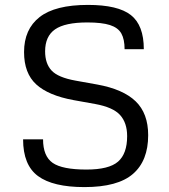

<svg xmlns="http://www.w3.org/2000/svg" viewBox="-20 -741 682 775"><path d="M73.2 -178.7H153.8Q153.8 -110.8 192.4 -83.7Q231 -56.6 329.1 -56.6Q419.9 -56.6 456.5 -88.6Q493.2 -120.6 493.2 -191.4Q493.2 -245.1 464.8 -276.6Q436.5 -308.1 363.8 -321.3L276.9 -336.9Q175.3 -355.5 126.2 -400.4Q77.1 -445.3 77.1 -530.8Q77.1 -623 139.9 -672.1Q202.6 -721.2 335 -721.2Q456.1 -721.2 508.3 -680.2Q560.5 -639.2 560.5 -542.5H482.9Q482.9 -582.5 469.7 -606Q456.5 -629.4 423.8 -639.9Q391.1 -650.4 332.5 -650.4Q242.7 -650.4 202.4 -622.6Q162.1 -594.7 162.1 -533.7Q162.1 -484.4 188.2 -456.3Q214.4 -428.2 285.2 -415.5L372.1 -399.9Q477.1 -380.9 527.6 -332Q578.1 -283.2 578.1 -195.3Q578.1 -92.3 516.8 -39.1Q455.6 14.2 320.8 14.2Q193.8 14.2 133.5 -30.3Q73.2 -74.7 73.2 -178.7Z"/></svg>

Font: Metrophobic
Style: Regular
Weight: 400
Designer: Vernon Adams
Foundry: Vernon Adams
Version: Version 3.200; ttfautohint (v1.8.4.7-5d5b);gftools[0.9.23]